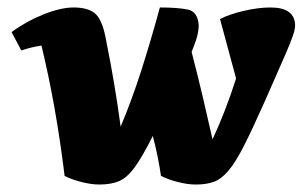

<svg xmlns="http://www.w3.org/2000/svg" viewBox="-20 -482 810 514"><path d="M246 12Q225 12 199 5.5Q173 -1 153 -11Q130 -199 91 -360Q64 -356 37 -347L11 -396Q50 -425 96.5 -443.5Q143 -462 177 -462Q219 -462 237.5 -443Q256 -424 265 -369Q276 -315 285.5 -258.5Q295 -202 303 -143Q334 -217 359 -295.5Q384 -374 408 -462Q455 -462 482.5 -456.5Q510 -451 512 -413Q512 -406 509.5 -392Q507 -378 493 -343Q508 -285 522 -226Q536 -167 549 -109Q584 -184 612 -272L569 -431Q594 -444 633 -453Q672 -462 704 -462Q770 -462 770 -413Q770 -407 767.5 -397.5Q765 -388 757 -367.5Q749 -347 732.5 -310Q716 -273 689 -211Q656 -137 633.5 -92.5Q611 -48 592 -25.5Q573 -3 553 4.5Q533 12 504 12Q483 12 457 5.5Q431 -1 411 -11Q407 -38 401.5 -65Q396 -92 389 -118Q361 -62 340.5 -34Q320 -6 298.5 3Q277 12 246 12Z"/></svg>

Font: Petrona Black
Style: Italic
Weight: 900
Italic angle: -9°
Designer: Ringo R. Seeber
Foundry: Ringo R. Seeber
Version: Version 2.001; ttfautohint (v1.8.3)